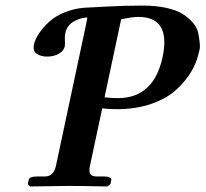

<svg xmlns="http://www.w3.org/2000/svg" viewBox="-20 -674 744 695"><path d="M418.5 -604 358.4 -321.8Q380.4 -318.8 406.7 -318.8Q536.6 -318.8 568.4 -466.8Q599.6 -612.8 480.5 -612.8Q459 -612.8 418.5 -604ZM182.6 -74.2 288.6 -571.8Q296.9 -609.9 295.9 -610.8Q270.5 -609.9 246.6 -595.9Q222.7 -582 216.8 -555.2Q213.9 -541 214.8 -532.2Q215.8 -513.7 214.4 -505.9Q210.9 -489.7 192.9 -479.5Q174.8 -469.2 150.9 -469.2Q127.9 -469.2 113 -479.2Q98.1 -489.3 103 -513.2Q106.9 -531.2 120.8 -552.5Q134.8 -573.7 158 -595.2Q181.2 -616.7 219.2 -631.3Q257.3 -646 302.7 -647H304.7Q311.5 -647.5 330.3 -648.4Q349.1 -649.4 358.4 -649.9Q427.2 -653.8 496.1 -653.8Q544.4 -653.8 582 -645.5Q619.6 -637.2 641.4 -623.3Q663.1 -609.4 678.5 -591.6Q693.8 -573.7 697.5 -554.7Q701.2 -535.6 703.1 -517.3Q705.1 -499 699.7 -483.9Q692.4 -448.7 672.9 -415.5Q653.3 -382.3 619.4 -350.3Q585.4 -318.4 529.3 -298.6Q473.1 -278.8 403.3 -278.8Q370.1 -278.8 350.1 -282.2L305.7 -74.2Q301.3 -53.7 306.9 -44.4Q312.5 -35.2 329.6 -35.2H356.4Q368.7 -35.2 376.5 -32Q384.3 -28.8 382.8 -22.9L379.9 -7.8L368.7 1Q269 -1 230 -1L88.9 1L80.6 -7.8L84 -22.9Q86.4 -35.2 115.2 -35.2H142.6Q174.3 -35.2 182.6 -74.2Z"/></svg>

Font: Linux Libertine Slanted
Style: Semibold Slanted
Weight: 600
Designer: Philipp H. Poll
Foundry: Philipp H. Poll
Version: Version 5.1.1